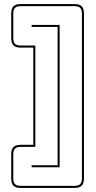

<svg xmlns="http://www.w3.org/2000/svg" viewBox="-20 -830 469 940"><path d="M81 90Q57 90 46 79Q35 68 35 44V-75Q35 -99 46 -110Q57 -121 81 -121H143V-597H81Q57 -597 46 -608Q35 -619 35 -643V-764Q35 -788 46 -799Q57 -810 81 -810H345Q369 -810 380 -799Q391 -788 391 -764V44Q391 68 380 79Q369 90 345 90ZM153 -111H81Q62 -111 53.5 -102.5Q45 -94 45 -75V44Q45 63 53.5 71.5Q62 80 81 80H345Q364 80 372.5 71.5Q381 63 381 44V-764Q381 -783 372.5 -791.5Q364 -800 345 -800H81Q62 -800 53.5 -791.5Q45 -783 45 -764V-643Q45 -624 53.5 -615.5Q62 -607 81 -607H153ZM272 -708V-11H135V-21H262V-698H135V-708Z"/></svg>

Font: Bungee Outline
Style: Regular
Weight: 400
Designer: David Jonathan Ross
Foundry: David Jonathan Ross
Version: Version 1.000;PS 1.0;hotconv 1.0.72;makeotf.lib2.5.5900